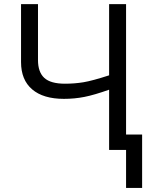

<svg xmlns="http://www.w3.org/2000/svg" viewBox="-20 -734 732 940"><path d="M597.2 -75.2H675.8V186H597.2V0H514.2V-294.9Q441.4 -269 393.1 -259.5Q344.7 -250 293 -250Q191.9 -250 137.5 -296.4Q83 -342.8 83 -430.2V-713.9H166V-439.9Q166 -380.9 197 -352.5Q228 -324.2 297.9 -324.2Q345.2 -324.2 388.4 -331.3Q431.6 -338.4 514.2 -365.2V-713.9H597.2Z"/></svg>

Font: Zoram GWebM
Style: Regular
Weight: 400
Foundry: Ascender Corporation
Version: Version 1.000